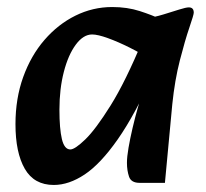

<svg xmlns="http://www.w3.org/2000/svg" viewBox="-20 -510 585 546"><path d="M133 16Q77 16 50.5 -30Q24 -76 24 -157Q24 -230 46 -291Q68 -352 106.5 -396.5Q145 -441 194.5 -465.5Q244 -490 299 -490Q342 -490 377.5 -478.5Q413 -467 438 -455L409 -340Q382 -358 349 -374.5Q316 -391 287 -401.5Q258 -412 242 -412Q217 -412 195.5 -383Q174 -354 161.5 -305.5Q149 -257 149 -198Q149 -144 156 -114.5Q163 -85 180 -85Q193 -85 222.5 -113.5Q252 -142 294.5 -210Q337 -278 386 -396L418 -304Q364 -184 315 -114Q266 -44 221 -14Q176 16 133 16ZM377 10Q353 10 347 -7.5Q341 -25 341 -47Q341 -64 345.5 -90Q350 -116 357 -146Q364 -176 372 -204L394 -279L363 -305L387 -456Q419 -461 445 -469Q471 -477 490 -483Q509 -489 517 -489Q531 -489 531 -474Q531 -468 518.5 -431.5Q506 -395 491.5 -338.5Q477 -282 470 -214L449 10Z"/></svg>

Font: Alkatra Medium
Style: Regular
Weight: 500
Designer: Suman Bhandary
Version: Version 1.100;gftools[0.9.22]